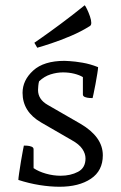

<svg xmlns="http://www.w3.org/2000/svg" viewBox="-20 -700 460 732"><path d="M207 12Q171 12 130.5 5.5Q90 -1 50 -14Q50 -20 53 -40.5Q56 -61 60 -85.5Q64 -110 67.5 -127.5Q71 -145 71 -145Q75 -145 83.5 -144.5Q92 -144 100 -141Q108 -138 108 -131V-59Q127 -46 155 -38Q183 -30 211 -30Q249 -30 277.5 -45Q306 -60 306 -96Q306 -114 294 -132Q282 -150 253 -166L137 -233Q66 -274 66 -346Q66 -394 106.5 -431Q147 -468 226 -468Q226 -468 245.5 -467Q265 -466 294.5 -461Q324 -456 354 -444Q354 -438 351 -419.5Q348 -401 344 -379Q340 -357 336.5 -341.5Q333 -326 333 -326Q330 -326 321 -326.5Q312 -327 304 -330Q296 -333 296 -340V-406Q283 -414 263 -419Q243 -424 220 -424Q197 -424 173 -416.5Q149 -409 129 -390Q127 -383 126 -373Q125 -363 125 -357Q125 -321 162 -300L287 -228Q372 -178 372 -108Q372 -49 326.5 -18.5Q281 12 207 12ZM122 -518 111 -537Q111 -537 139 -556.5Q167 -576 211.5 -609Q256 -642 303 -680Q306 -677 312 -664.5Q318 -652 323 -637.5Q328 -623 328 -613Q328 -604 323 -601Q290 -580 250 -563Q210 -546 175 -534.5Q140 -523 122 -518Z"/></svg>

Font: Mate
Style: Regular
Weight: 400
Designer: Eduardo Rodriguez Tunni
Foundry: Eduardo Rodriguez Tunni
Version: Version 1.003; ttfautohint (v1.8.4.7-5d5b);gftools[0.9.24]